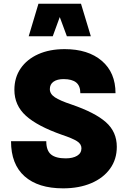

<svg xmlns="http://www.w3.org/2000/svg" viewBox="-20 -1004 685 1029"><path d="M39.1 -247.1H228Q228 -197.3 253.4 -176.3Q278.8 -155.3 332 -155.3Q370.1 -155.3 393.3 -169.2Q416.5 -183.1 416.5 -209.5Q416.5 -232.4 392.3 -247.6Q368.2 -262.7 313 -281.2Q180.7 -327.6 118.9 -383.5Q57.1 -439.5 57.1 -522.5Q57.1 -588.4 90.8 -637.5Q124.5 -686.5 185.1 -713.6Q245.6 -740.7 326.7 -740.7Q452.1 -740.7 525.6 -678Q599.1 -615.2 599.1 -504.4H410.6Q410.6 -543.9 388.2 -562Q365.7 -580.1 320.8 -580.1Q286.6 -580.1 266.8 -566.2Q247.1 -552.2 247.1 -526.4Q247.1 -500.5 274.4 -482.4Q301.8 -464.4 362.3 -444.3Q489.3 -400.9 547.6 -349.1Q606 -297.4 606 -217.3Q606 -149.9 569.8 -99.9Q533.7 -49.8 468.8 -22.2Q403.8 5.4 317.9 5.4Q184.6 5.4 111.8 -59.1Q39.1 -123.5 39.1 -247.1ZM466.8 -809.6H338.4L300.3 -912.6L262.7 -809.6H133.8L186 -983.9H414.1Z"/></svg>

Font: Estedad-FD Black
Style: Regular
Weight: 900
Designer: Amin Abedi
Version: Version 7.3